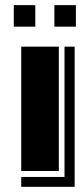

<svg xmlns="http://www.w3.org/2000/svg" viewBox="-20 -660 321 741"><path d="M272.9 -557.1H189.9V-640.1H272.9ZM116.2 -557.1H33.2V-640.1H116.2ZM268.1 61H62V22.9H229V-480H268.1ZM207 0H62V-480H207Z"/></svg>

Font: Laconic
Style: Shadow
Weight: 900
Width: 6
Designer: Robby Woodard
Version: Version 1.000